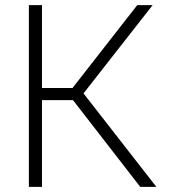

<svg xmlns="http://www.w3.org/2000/svg" viewBox="-20 -730 659 750"><path d="M92.8 0V-710H144V-386.2H263.2L516.1 -710H576.2L306.2 -365.2L590.8 0H527.8L265.1 -338.9H144V0Z"/></svg>

Font: Rawline Light
Style: Regular
Weight: 300
Designer: Matt McInerney, Pablo Impallari, Rodrigo Fuenzalida
Foundry: Matt McInerney, Pablo Impallari, Rodrigo Fuenzalida
Version: Version 4.020;PS 004.020;hotconv 1.0.88;makeotf.lib2.5.64775